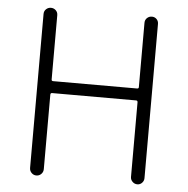

<svg xmlns="http://www.w3.org/2000/svg" viewBox="-52 -780 814 831"><g transform="rotate(5 355.0 -364.5)"><path d="M106.4 -30.3V-699.2Q106.4 -711.9 115.2 -720.2Q124 -728.5 136.2 -728.5Q148.4 -728.5 157.2 -720.2Q166 -711.9 166 -699.2V-419.9Q166 -413.1 172.9 -413.1H538.1Q544.9 -413.1 544.9 -419.9V-699.2Q544.9 -711.9 553.7 -720.2Q562.5 -728.5 574.7 -728.5Q586.9 -728.5 595.2 -720.2Q603.5 -711.9 603.5 -699.2V-29.3Q603.5 -17.6 595.2 -8.8Q586.9 0 574.7 0Q562.5 0 553.7 -8.8Q544.9 -17.6 544.9 -29.3V-353.5Q544.9 -361.3 538.1 -361.3H172.9Q166 -361.3 166 -353.5V-30.3Q166 -17.6 157.2 -8.8Q148.4 0 136.2 0Q124 0 115.2 -8.8Q106.4 -17.6 106.4 -30.3Z"/></g></svg>

Font: Gen Jyuu Gothic Light
Style: Regular
Weight: 200
Designer: [Source Han Sans]
Ryoko NISHIZUKA  (kana & ideographs); Paul D. Hunt (Latin, Greek & Cyrillic); Wenlong ZHANG  (bopomofo
Version: Version 1.002.20150607